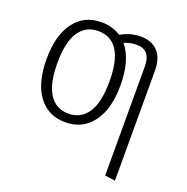

<svg xmlns="http://www.w3.org/2000/svg" viewBox="-131 -656 955 983"><g transform="rotate(20 346.5 -164.5)"><path d="M599 -395V205L543 197V-396Q543 -487 467 -487Q430 -487 399 -473Q459 -400 459 -263Q459 -134 405 -61.5Q351 11 257 11Q163 11 110 -60.5Q57 -132 57 -261Q57 -390 110.5 -462Q164 -534 258 -534Q319 -534 364 -504Q415 -534 472 -534Q532 -534 565.5 -498Q599 -462 599 -395ZM399 -263Q399 -376 363 -431Q327 -486 258 -486Q190 -486 153 -430.5Q116 -375 116 -261Q116 -148 152.5 -92Q189 -36 257 -36Q325 -36 362 -92Q399 -148 399 -263Z"/></g></svg>

Font: Fira Sans Condensed Light
Style: Regular
Weight: 300
Width: 3
Designer: bBox Type GmbH & Carrois Corporate GbR & Edenspiekermann AG
Foundry: bBox Type GmbH & Carrois Corporate GbR & Edenspiekermann AG
Version: Version 4.301